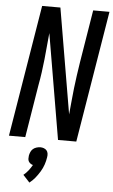

<svg xmlns="http://www.w3.org/2000/svg" viewBox="-64 -777 630 1068"><g transform="rotate(5 251.5 -242.5)"><path d="M6 0 127 -735H229L329 -147Q333 -184 336 -220.5Q339 -257 343.5 -294Q348 -331 353 -367.5Q358 -404 364 -441L412 -735H503L382 0H280L180 -588Q176 -551 173 -514.5Q170 -478 166 -441Q162 -404 157 -367.5Q152 -331 145 -294L97 0ZM142 250 105 210Q120 198 132 182.5Q144 167 153 151Q145 149 138.5 144Q132 139 128.5 132.5Q125 126 125 117.5Q125 109 126 101Q128 90 132.5 80Q137 70 145 63Q153 56 164.5 52.5Q176 49 186 49Q196 49 205.5 52.5Q215 56 221 63Q227 70 228.5 80Q230 90 228 101Q225 122 218 142.5Q211 163 199.5 182Q188 201 174 218.5Q160 236 142 250Z"/></g></svg>

Font: Iosevka Medium
Style: Italic
Weight: 500
Italic angle: -9°
Monospace: yes
Designer: Belleve Invis
Foundry: Belleve Invis
Version: Version 32.5.0; ttfautohint (v1.8.4)